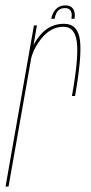

<svg xmlns="http://www.w3.org/2000/svg" viewBox="-40 -690 336 710"><path d="M226 -335H237.5Q263 -479 255.8 -540.5Q248.5 -602 196.5 -602Q146.5 -602 112.5 -564.5Q78.5 -527 70.5 -481.5L73.5 -466Q81.5 -509 115.2 -550Q149 -591 195 -591Q237 -591 244.2 -534Q251.5 -477 226 -335ZM-19.5 0H-8.5L80.5 -503.5L96.5 -596H85.5ZM202.5 -670Q186.5 -670 176 -663.5Q165.5 -657 158.8 -645.5Q152 -634 149.5 -620.5H162Q164 -632.5 168.5 -641.5Q173 -650.5 180.5 -655.2Q188 -660 200.5 -660Q211 -660 216.8 -655.2Q222.5 -650.5 224.5 -641.8Q226.5 -633 224 -620.5H235.5Q238 -634 235.2 -645.5Q232.5 -657 224.5 -663.5Q216.5 -670 202.5 -670Z"/></svg>

Font: Anybody Thin Condensed
Style: Italic
Weight: 100
Width: 3
Italic angle: -10°
Version: Version 1.113;gftools[0.9.25]